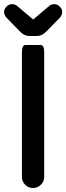

<svg xmlns="http://www.w3.org/2000/svg" viewBox="-22 -902 323 936"><path d="M85 -39.1V-641.6Q85 -656.7 86.7 -665.8Q88.4 -674.8 92.3 -678.7Q96.2 -682.6 101.6 -682.6H176.8Q182.1 -682.6 186 -678.7Q189.9 -674.8 191.7 -665.8Q193.4 -656.7 193.4 -641.6V-39.1Q193.4 -16.6 176.8 -1Q160.6 14.6 138.7 14.6Q116.7 14.6 100.8 -1.2Q85 -17.1 85 -39.1ZM29.8 -880.9Q33.2 -881.8 38.6 -881.8Q43.9 -881.8 50 -879.6Q56.2 -877.4 61.5 -873Q99.1 -840.8 137.2 -809.1L140.1 -807.1L217.8 -873Q228 -881.8 242.7 -881.8Q257.3 -881.8 269.3 -869.9Q281.2 -857.9 281.2 -844Q281.2 -830.1 271.5 -817.4Q203.1 -747.1 202.6 -747.1Q182.6 -726.6 158.2 -726.6H121.1Q96.7 -726.6 76.7 -747.1L7.8 -817.9Q-2 -830.1 -2 -843.8Q-2 -857.9 9.8 -870.1Q18.6 -878.9 29.8 -880.9Z"/></svg>

Font: YuPearl-SemiBold
Style: SemiBold
Weight: 600
Designer: Max Yao
Foundry: Max-Everyday
Version: Version 1.011; ttfautohint (v1.8.3)